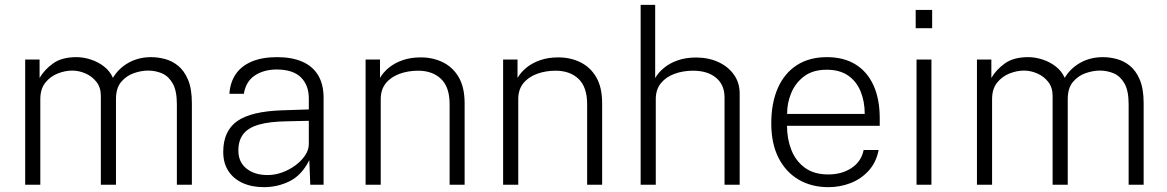

<svg xmlns="http://www.w3.org/2000/svg" viewBox="-20 -763 4818 793"><path d="M84 0V-517H143.5V-441Q163.5 -475.5 199.5 -501.2Q235.5 -527 295.5 -527Q324.5 -527 354.8 -517.2Q385 -507.5 409.5 -488.5Q434 -469.5 446.5 -441.5Q470 -481 511.2 -504Q552.5 -527 604.5 -527Q631 -527 660.5 -519.5Q690 -512 715.2 -491.8Q740.5 -471.5 756.5 -434Q772.5 -396.5 772.5 -336.5V0H710.5V-332.5Q710.5 -388 693.5 -418Q676.5 -448 649.5 -459.8Q622.5 -471.5 591.5 -471.5Q564 -471.5 533.2 -461Q502.5 -450.5 480.8 -425Q459 -399.5 459 -353.5V0H396.5V-367Q396.5 -402 378.2 -425Q360 -448 332.8 -459.8Q305.5 -471.5 278.5 -471.5Q249 -471.5 218.5 -459.5Q188 -447.5 167.2 -421.5Q146.5 -395.5 146.5 -353.5V0Z M1070 10Q1019.5 10 981.5 -7.5Q943.5 -25 922.8 -57.5Q902 -90 902 -135.5Q902 -222 959.8 -262.8Q1017.5 -303.5 1148 -307.5L1255.5 -311V-356.5Q1255.5 -411 1222.8 -443.5Q1190 -476 1121.5 -476Q1069.5 -475.5 1032.8 -451.5Q996 -427.5 987 -375.5H927.5Q930.5 -422.5 953.5 -456.5Q976.5 -490.5 1019.8 -508.8Q1063 -527 1124.5 -527Q1185 -527 1228 -508.5Q1271 -490 1293.8 -452.5Q1316.5 -415 1316.5 -359V0H1261.5L1257.5 -101.5Q1226 -39 1176.2 -14.5Q1126.5 10 1070 10ZM1085.5 -40Q1115.5 -40 1145.2 -50.8Q1175 -61.5 1200 -80Q1225 -98.5 1240.2 -121.2Q1255.5 -144 1255.5 -168V-264L1165.5 -262Q1093 -261 1049 -248.2Q1005 -235.5 984.8 -209.2Q964.5 -183 964.5 -141Q964.5 -93.5 998 -66.8Q1031.5 -40 1085.5 -40Z M1490 0V-517H1549.5V-441Q1562.5 -464 1586.2 -483.5Q1610 -503 1643.2 -514.5Q1676.5 -526 1718 -526Q1768 -526 1809.2 -505.8Q1850.5 -485.5 1874.8 -443.8Q1899 -402 1899 -336.5V0H1837V-332.5Q1837 -403.5 1801.5 -437.2Q1766 -471 1706.5 -471Q1666 -471 1630.5 -458.2Q1595 -445.5 1573.8 -419.5Q1552.5 -393.5 1552.5 -353.5V0Z M2058 0V-517H2117.5V-441Q2130.5 -464 2154.2 -483.5Q2178 -503 2211.2 -514.5Q2244.5 -526 2286 -526Q2336 -526 2377.2 -505.8Q2418.5 -485.5 2442.8 -443.8Q2467 -402 2467 -336.5V0H2405V-332.5Q2405 -403.5 2369.5 -437.2Q2334 -471 2274.5 -471Q2234 -471 2198.5 -458.2Q2163 -445.5 2141.8 -419.5Q2120.5 -393.5 2120.5 -353.5V0Z M2626 0V-743H2686V-440.5Q2699 -463.5 2722.8 -483Q2746.5 -502.5 2779.8 -514Q2813 -525.5 2854.5 -525.5Q2905.5 -525.5 2946.2 -507Q2987 -488.5 3011 -455Q3035 -421.5 3035 -377V0H2972.5V-360.5Q2972.5 -413 2937.2 -442Q2902 -471 2842.5 -471Q2801.5 -471 2766.2 -458.2Q2731 -445.5 2709.8 -419.5Q2688.5 -393.5 2688.5 -353.5V0Z M3230.5 -243.5Q3230.5 -189.5 3248.5 -143.8Q3266.5 -98 3304.2 -70.2Q3342 -42.5 3401 -42.5Q3457 -42.5 3497.2 -69.2Q3537.5 -96 3547 -143.5H3609Q3599 -92.5 3568 -58.2Q3537 -24 3493.5 -7Q3450 10 3401.5 10Q3332 10 3278.8 -21Q3225.5 -52 3195.5 -111Q3165.5 -170 3165.5 -253.5Q3165.5 -337.5 3192.5 -399Q3219.5 -460.5 3271 -493.8Q3322.5 -527 3395.5 -527Q3465 -527 3513.8 -496.8Q3562.5 -466.5 3588 -410Q3613.5 -353.5 3613.5 -274.5V-243.5ZM3231 -292.5H3551.5Q3551.5 -344 3534.5 -385.5Q3517.5 -427 3482.8 -451Q3448 -475 3394.5 -475Q3337.5 -475 3301.2 -447.8Q3265 -420.5 3247.8 -378.5Q3230.5 -336.5 3231 -292.5Z M3827 -517V0H3765.5V-517ZM3830 -722V-646.5H3762V-722Z M4015 0V-517H4074.5V-441Q4094.5 -475.5 4130.5 -501.2Q4166.5 -527 4226.5 -527Q4255.5 -527 4285.8 -517.2Q4316 -507.5 4340.5 -488.5Q4365 -469.5 4377.5 -441.5Q4401 -481 4442.2 -504Q4483.5 -527 4535.5 -527Q4562 -527 4591.5 -519.5Q4621 -512 4646.2 -491.8Q4671.5 -471.5 4687.5 -434Q4703.5 -396.5 4703.5 -336.5V0H4641.5V-332.5Q4641.5 -388 4624.5 -418Q4607.5 -448 4580.5 -459.8Q4553.5 -471.5 4522.5 -471.5Q4495 -471.5 4464.2 -461Q4433.5 -450.5 4411.8 -425Q4390 -399.5 4390 -353.5V0H4327.5V-367Q4327.5 -402 4309.2 -425Q4291 -448 4263.8 -459.8Q4236.5 -471.5 4209.5 -471.5Q4180 -471.5 4149.5 -459.5Q4119 -447.5 4098.2 -421.5Q4077.5 -395.5 4077.5 -353.5V0Z"/></svg>

Font: Public Sans ExtraLight
Style: Regular
Weight: 250
Designer: The Public Sans Project Authors: Dan O. Williams and USWDS (Libre Franklin designed by Pablo Impallari and Rodrigo Fuenz
Version: Version 1.007